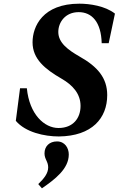

<svg xmlns="http://www.w3.org/2000/svg" viewBox="-20 -727 645 1044"><path d="M66 -70C118 -8 221 15 300 15C481 13 563 -85 563 -210C563 -302 512 -364 412 -420C351 -455 297 -494 297 -553C297 -606 335 -661 408 -661C479 -661 530 -608 533 -492H571L605 -653C552 -695 467 -707 412 -707C212 -707 157 -583 157 -497C157 -406 225 -351 315 -299C374 -265 418 -218 418 -151C418 -85 378 -31 298 -31C221 -31 140 -105 126 -247H89ZM188 274 208 297C279 248 354 191 354 113C354 78 333 42 290 42C249 42 222 68 222 107C222 139 242 151 242 183C242 216 219 244 188 274Z"/></svg>

Font: Heuristica
Style: Bold Italic
Weight: 700
Italic angle: -13°
Version: Version 1.0.1